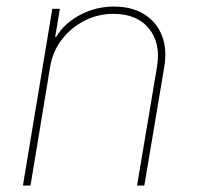

<svg xmlns="http://www.w3.org/2000/svg" viewBox="-20 -573 608 593"><path d="M134.8 -366.2 74.2 0H50.8L141.6 -545.9H165L150.4 -459H153.3Q179.2 -501.5 227.5 -527.1Q275.9 -552.7 332 -552.7Q387.2 -552.7 425.3 -529.1Q463.4 -505.4 480 -463.4Q496.6 -421.4 487.3 -366.2L425.8 0H403.3L464.8 -366.2Q477.1 -439 440.4 -484.4Q403.8 -529.8 331.1 -530.3Q282.7 -530.3 241 -509Q199.2 -487.8 170.9 -450.9Q142.6 -414.1 134.8 -366.2Z"/></svg>

Font: Inter Tight Thin
Style: Italic
Weight: 250
Italic angle: -9.39999°
Designer: Rasmus Andersson
Foundry: rsms
Version: Version 3.004